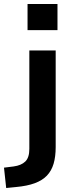

<svg xmlns="http://www.w3.org/2000/svg" viewBox="-75 -749 367 962"><path d="M63 -598V-729H213V-598ZM-44 193 -55 91 -7 85Q31 80 51.5 60.5Q72 41 72 -3V-496H204V-12Q204 36 193.5 71.5Q183 107 160 131Q137 155 99 169Q61 183 6 188Z"/></svg>

Font: Nunito Sans 9pt
Style: Bold
Weight: 700
Version: Version 3.101;gftools[0.9.27]